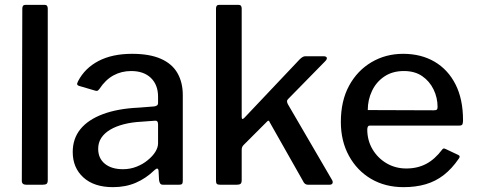

<svg xmlns="http://www.w3.org/2000/svg" viewBox="-20 -762 1966 792"><path d="M177 -19Q177 -8 172.5 -4Q168 0 156 0H88Q70 0 70 -16L72 -727Q72 -742 85 -742H164Q177 -742 177 -727Z M617 -60Q582 -26 540 -8Q498 10 446 10Q368 10 324 -30Q280 -70 280 -135Q280 -190 311.5 -229Q343 -268 404 -291Q465 -314 552 -318L616 -323Q623 -324 627.5 -327Q632 -330 632 -338V-363Q632 -412 602.5 -440.5Q573 -469 521 -469Q481 -469 448 -451Q415 -433 390 -395Q386 -390 383 -388Q380 -386 373 -388L305 -408Q300 -410 298.5 -413.5Q297 -417 302 -427Q330 -481 386.5 -510.5Q443 -540 525 -540Q597 -540 643.5 -519.5Q690 -499 712 -460.5Q734 -422 734 -370V-17Q734 -7 731 -3.5Q728 0 719 0H652Q644 0 640.5 -5.5Q637 -11 636 -20L634 -58Q632 -74 617 -60ZM632 -249Q632 -266 618 -264L564 -260Q524 -258 491 -249.5Q458 -241 434.5 -227Q411 -213 398 -193.5Q385 -174 385 -148Q385 -109 412.5 -86.5Q440 -64 487 -64Q517 -64 543.5 -74.5Q570 -85 589 -101Q610 -118 621 -136Q632 -154 632 -171V-249Z M1350 -19Q1354 -12 1351.5 -6Q1349 0 1339 0H1250Q1243 0 1238 -4Q1233 -8 1230 -15L1093 -257Q1091 -263 1088 -264Q1085 -265 1080 -259L985 -164Q981 -160 979 -155.5Q977 -151 977 -143V-19Q977 -8 972.5 -4Q968 0 957 0H888Q878 0 874.5 -3.5Q871 -7 871 -16V-727Q871 -742 884 -742H964Q977 -742 977 -727V-280Q977 -273 979.5 -271.5Q982 -270 988 -276L1216 -517Q1229 -530 1239 -530H1314Q1326 -530 1328 -524Q1330 -518 1321 -509L1169 -354Q1165 -350 1164 -346Q1163 -342 1167 -333L1350 -19Z M1495 -228Q1495 -183 1516.5 -146.5Q1538 -110 1574.5 -88.5Q1611 -67 1656 -67Q1702 -67 1738 -86Q1774 -105 1804 -145Q1807 -149 1810 -149.5Q1813 -150 1819 -147L1870 -123Q1881 -118 1872 -107Q1844 -66 1810.5 -40Q1777 -14 1736 -2Q1695 10 1645 10Q1569 10 1511 -24Q1453 -58 1419.5 -119Q1386 -180 1386 -259Q1386 -346 1420 -408.5Q1454 -471 1512.5 -505.5Q1571 -540 1643 -540Q1717 -540 1772.5 -507.5Q1828 -475 1859 -414Q1890 -353 1890 -266Q1890 -257 1888 -250.5Q1886 -244 1875 -244H1505Q1500 -244 1497.5 -239.5Q1495 -235 1495 -228ZM1768 -307Q1779 -307 1782 -310Q1785 -313 1785 -321Q1785 -359 1768.5 -393Q1752 -427 1721.5 -448Q1691 -469 1646 -469Q1599 -469 1565.5 -446.5Q1532 -424 1514.5 -387Q1497 -350 1497 -308Z"/></svg>

Font: Libre Franklin Thin Medium
Style: Regular
Weight: 500
Version: Version 3.000